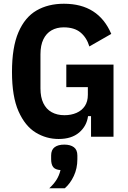

<svg xmlns="http://www.w3.org/2000/svg" viewBox="-20 -730 686 1025"><path d="M466 0V-110H450Q443 -57 402.5 -22.5Q362 12 293 12Q227 12 170.5 -22.5Q114 -57 79 -135.5Q44 -214 44 -346Q44 -478 78.5 -558Q113 -638 175 -674Q237 -710 321 -710Q414 -710 477 -669.5Q540 -629 574 -549L457 -482Q443 -529 410 -556.5Q377 -584 320 -584Q283 -584 255 -568Q227 -552 211.5 -520Q196 -488 196 -440V-258Q196 -211 211.5 -179Q227 -147 256 -131Q285 -115 324 -115Q360 -115 388.5 -127.5Q417 -140 433 -164Q449 -188 449 -224V-265H334V-385H586V0ZM323 42Q356 42 374.5 56Q393 70 393 100V120Q393 169 374 209.5Q355 250 326 275H243Q267 253 281.5 230Q296 207 303 178Q275 176 264 162Q253 148 253 120V100Q253 70 271.5 56Q290 42 323 42Z"/></svg>

Font: IBM Plex Sans Condensed
Style: Bold
Weight: 700
Width: 3
Designer: Mike Abbink, Paul van der Laan, Pieter van Rosmalen
Foundry: Bold Monday
Version: Version 3.201